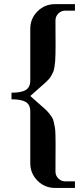

<svg xmlns="http://www.w3.org/2000/svg" viewBox="-20 -780 410 938"><path d="M249 138.2Q198.7 138.2 163.3 102.8Q127.9 67.4 127.9 17.1V-234.9Q127.9 -269 105.7 -282Q83.5 -294.9 36.1 -294.9V-327.1Q84.5 -327.1 106.2 -340.6Q127.9 -354 127.9 -387.2V-639.2Q127.9 -689.5 163.3 -724.6Q198.7 -759.8 249 -759.8H346.2V-728H298.8Q278.8 -728 264.9 -713.9Q251 -699.7 251 -680.2Q251 -652.8 251.2 -614.5Q251.5 -576.2 251.5 -559.1Q251.5 -542 251 -516.4Q250.5 -490.7 249.5 -480.5Q248.5 -470.2 246.1 -453.4Q243.7 -436.5 240.2 -429.2Q236.8 -421.9 231 -410.9Q225.1 -399.9 217.8 -392.3Q210.4 -384.8 200.2 -375L127.9 -311L200.2 -247.1Q211.9 -236.3 220 -226.1Q228 -215.8 233.9 -207Q239.7 -198.2 243.2 -182.1Q246.6 -166 248.5 -155.3Q250.5 -144.5 251 -117.4Q251.5 -90.3 251.5 -73.2Q251.5 -56.2 251.2 -13.7Q251 28.8 251 58.1Q251 77.6 264.9 91.8Q278.8 106 298.8 106H346.2V138.2Z"/></svg>

Font: Fin Serif Display
Style: Italic
Weight: 400
Designer: J. Blake Harris
Version: Version 1.006;FEAKit 1.0